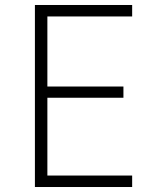

<svg xmlns="http://www.w3.org/2000/svg" viewBox="-20 -750 640 770"><path d="M120 0V-730H510V-684H170V-403H475V-358H170V-46H510V0Z"/></svg>

Font: NKDuy Mono Thin
Style: Regular
Weight: 100
Monospace: yes
Designer: NKDuy
Foundry: NKDuy
Version: Version 2.251; ttfautohint (v1.8.4.7-5d5b)